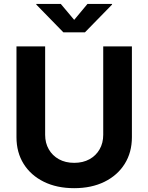

<svg xmlns="http://www.w3.org/2000/svg" viewBox="-20 -969 772 999"><path d="M366 10.1Q275.8 10.1 208.2 -23.2Q140.5 -56.5 103.1 -116.2Q65.7 -176 65.7 -255.2V-727.5H214.9V-267.5Q214.9 -225 233.8 -192.2Q252.6 -159.3 286.5 -140.5Q320.4 -121.7 366 -121.7Q411.8 -121.7 445.7 -140.5Q479.6 -159.3 498.3 -192.2Q517.1 -225 517.1 -267.5V-727.5H666.3V-255.2Q666.3 -176 628.7 -116.2Q591.2 -56.5 523.7 -23.2Q456.1 10.1 366 10.1ZM296.2 -948.7 366 -865.6 435.3 -948.7H563V-945.1L422 -800.8H309.7L168.9 -945.1V-948.7Z"/></svg>

Font: Adwaita Sans
Style: Regular
Weight: 400
Designer: Rasmus Andersson
Foundry: rsms
Version: Version 4.001;git-9221beed3